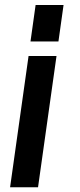

<svg xmlns="http://www.w3.org/2000/svg" viewBox="-20 -568 331 790"><path d="M21.5 202.5 97.5 -337.5H212.5L136.5 202.5ZM105.5 -397.5 126.5 -547.5H241.5L220.5 -397.5Z"/></svg>

Font: Mohave Light SemiBold
Style: Italic
Weight: 600
Italic angle: -8°
Version: Version 2.003